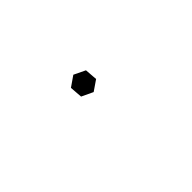

<svg xmlns="http://www.w3.org/2000/svg" viewBox="81 -474 838 838"><g transform="rotate(45 500.0 -55.5)"><path d="M390.1 -103.5 448.2 -107.9 481 -60.1 456.1 -7.3 397.9 -2.9 364.7 -50.8Z"/></g></svg>

Font: Jameel Khushkhati
Style: Regular
Weight: 400
Version: Version 3.5